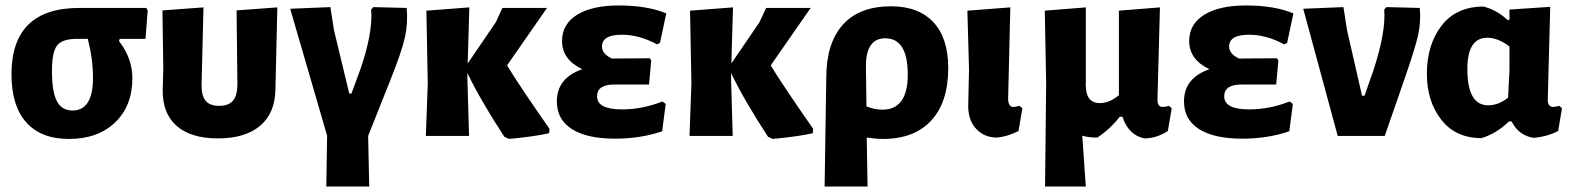

<svg xmlns="http://www.w3.org/2000/svg" viewBox="-20 -497 5755 702"><path d="M232 11Q130 11 76 -49.5Q22 -110 22 -225Q22 -468 270 -468H515L520 -459L512 -355H418L415 -347Q464 -284 464 -211Q464 -110 401 -49.5Q338 11 232 11ZM245 -93Q320 -93 320 -213Q320 -281 301 -355H262Q208 -355 189 -331Q170 -307 170 -238Q170 -161 188 -127Q206 -93 245 -93Z M575 -170 577 -247 574 -459 724 -470 717 -190Q716 -148 731.5 -129Q747 -110 781 -110Q816 -110 832 -129Q848 -148 848 -190L845 -459L994 -470L987 -170Q986 -84 931.5 -37.5Q877 9 777 9Q677 9 625 -37.5Q573 -84 575 -170Z M1173 185 1176 -1 1041 -465 1188 -471 1201 -387 1257 -155H1265L1297 -242Q1344 -377 1337 -462L1345 -471L1467 -468Q1472 -413 1460.5 -360.5Q1449 -308 1406 -201L1326 0L1330 185Z M1537 0 1544 -191 1539 -458 1696 -470 1690 -265 1793 -416 1817 -468H1980L1834 -258Q1872 -194 1989 -26L1988 -10Q1936 2 1841 11L1824 3Q1737 -130 1689 -230V-207L1695 0Z M2229 10Q2126 10 2071 -25Q2016 -60 2016 -126Q2016 -212 2109 -244Q2035 -279 2035 -347Q2035 -409 2090 -443Q2145 -477 2242 -477Q2347 -477 2416 -448L2393 -340L2382 -335Q2317 -370 2254 -370Q2181 -370 2181 -327Q2181 -300 2217 -283L2356 -284L2361 -275L2353 -188H2227Q2163 -188 2163 -145Q2163 -97 2254 -97Q2329 -97 2402 -126L2414 -117L2401 -17Q2322 10 2229 10Z M2501 0 2508 -191 2503 -458 2660 -470 2654 -265 2757 -416 2781 -468H2944L2798 -258Q2836 -194 2953 -26L2952 -10Q2900 2 2805 11L2788 3Q2701 -130 2653 -230V-207L2659 0Z M2995 185 3001 -212Q3001 -339 3061.5 -406.5Q3122 -474 3238 -474Q3338 -474 3392.5 -416Q3447 -358 3447 -248Q3447 -124 3385 -56.5Q3323 11 3208 11Q3182 11 3149 6L3152 185ZM3146 -255 3148 -108Q3178 -96 3206 -96Q3299 -96 3299 -224Q3299 -357 3217 -357Q3146 -357 3146 -255Z M3626 6Q3579 6 3549.5 -25.5Q3520 -57 3520 -109L3523 -243L3517 -458L3674 -470L3666 -137Q3666 -106 3685 -106Q3694 -106 3707 -110L3718 -101L3704 -18Q3665 2 3626 6Z M3801 185 3805 -191 3800 -458 3950 -470V-190L3949 -184L3950 -185Q3950 -120 4002 -120Q4036 -120 4071 -149V-458L4221 -470L4212 -132Q4212 -106 4231 -106Q4241 -106 4254 -110L4264 -101L4250 -18Q4208 9 4164 9Q4106 -3 4084 -70H4074Q4039 -25 3992 6Q3959 6 3937 -1L3950 185Z M4522 10Q4419 10 4364 -25Q4309 -60 4309 -126Q4309 -212 4402 -244Q4328 -279 4328 -347Q4328 -409 4383 -443Q4438 -477 4535 -477Q4640 -477 4709 -448L4686 -340L4675 -335Q4610 -370 4547 -370Q4474 -370 4474 -327Q4474 -300 4510 -283L4649 -284L4654 -275L4646 -188H4520Q4456 -188 4456 -145Q4456 -97 4547 -97Q4622 -97 4695 -126L4707 -117L4694 -17Q4615 10 4522 10Z M5171 -468Q5176 -417 5164.5 -366.5Q5153 -316 5111 -196L5043 0H4871L4745 -465L4892 -471L4905 -387L4960 -147H4969L5001 -238Q5048 -382 5041 -462L5049 -471Z M5397 8Q5302 8 5249.5 -59.5Q5197 -127 5197 -227Q5197 -334 5251 -403.5Q5305 -473 5404 -473Q5452 -461 5492 -424L5499 -425V-462L5648 -472L5639 -132Q5639 -106 5659 -106Q5666 -106 5681 -110L5691 -101L5677 -18Q5636 3 5587 7Q5532 -2 5507 -53H5497Q5452 -9 5397 8ZM5345 -245Q5345 -112 5421 -112Q5459 -112 5494 -140L5499 -240V-327Q5457 -359 5418 -359Q5345 -359 5345 -245Z"/></svg>

Font: Alegreya Sans SC ExtraBold
Style: Regular
Weight: 800
Designer: Juan Pablo del Peral
Foundry: Huerta Tipografica
Version: Version 2.007